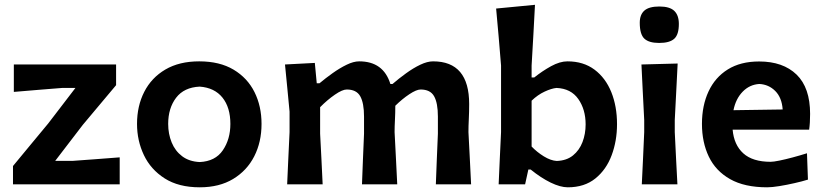

<svg xmlns="http://www.w3.org/2000/svg" viewBox="-20 -766 3424 798"><path d="M34 0V-76Q73 -123.5 110.2 -168.2Q147.5 -213 180.5 -253L293.5 -400.5H238.5Q201.5 -397.5 144.8 -393Q88 -388.5 37.5 -384V-498H462.5V-412Q434 -378 396.2 -333Q358.5 -288 324.5 -247.5L209.5 -97.5H283.5Q320.5 -100.5 375.2 -104.2Q430 -108 477.5 -112V0Z M810.5 12.5Q722.5 12.5 664.5 -24.5Q606.5 -61.5 578 -121.5Q549.5 -181.5 549.5 -251Q549.5 -325.5 579.5 -384.2Q609.5 -443 667.2 -477Q725 -511 808 -511Q893 -511 950.8 -476.5Q1008.5 -442 1037.8 -383.2Q1067 -324.5 1067 -251Q1067 -176 1036.8 -116.5Q1006.5 -57 949 -22.2Q891.5 12.5 810.5 12.5ZM810 -92.5Q875 -95.5 906.2 -141.5Q937.5 -187.5 937.5 -251Q937.5 -319.5 904.5 -360.5Q871.5 -401.5 810 -406Q745 -403 712 -359.8Q679 -316.5 679 -251Q679 -209.5 693.5 -174Q708 -138.5 737.2 -116.5Q766.5 -94.5 810 -92.5Z M1173.5 0Q1176 -54.5 1178.2 -104.8Q1180.5 -155 1183.5 -217V-302Q1179 -350.5 1174.2 -399Q1169.5 -447.5 1164.5 -498L1288.5 -504.5L1296.5 -420H1308Q1333 -441 1362.5 -462Q1392 -483 1420.8 -497Q1449.5 -511 1473 -511Q1573.5 -511 1602.5 -417H1611.5Q1637.5 -439.5 1667.5 -461.2Q1697.5 -483 1726.8 -497Q1756 -511 1780 -511Q1930 -511 1930 -333.5Q1930 -301 1928.5 -271.2Q1927 -241.5 1927 -217Q1930 -155.5 1932.8 -104.8Q1935.5 -54 1938 0H1791.5Q1793.5 -54 1795.5 -103.8Q1797.5 -153.5 1800 -210.5V-281.5Q1800 -338 1784.2 -366Q1768.5 -394 1728 -394Q1711 -394 1681.5 -374.5Q1652 -355 1623 -326.5Q1623 -296 1621.5 -268Q1620 -240 1620 -217Q1623 -155.5 1625.8 -104.8Q1628.5 -54 1631 0H1484.5Q1486.5 -54 1488.5 -103.8Q1490.5 -153.5 1493 -210.5V-281.5Q1493 -338 1477.2 -366Q1461.5 -394 1421 -394Q1403 -394 1371.8 -372.5Q1340.5 -351 1310.5 -320.5V-210.5Q1313.5 -153.5 1316 -103.8Q1318.5 -54 1321 0Z M2340 12.5Q2309 12.5 2268.5 -7.2Q2228 -27 2185.5 -61.5H2176L2162.5 0H2052.5Q2055 -54.5 2057.2 -104.8Q2059.5 -155 2062.5 -217V-493.5Q2057.5 -555 2052.5 -613.8Q2047.5 -672.5 2042 -730.5L2203.5 -746Q2200.5 -686.5 2197 -624Q2193.5 -561.5 2189.5 -493.5V-444H2200.5Q2233.5 -470.5 2270.2 -490.8Q2307 -511 2338.5 -511Q2405 -511 2451 -476.5Q2497 -442 2520.8 -383Q2544.5 -324 2544.5 -250Q2544.5 -180.5 2522.2 -120.8Q2500 -61 2454.5 -24.2Q2409 12.5 2340 12.5ZM2294 -97Q2335 -98.5 2361.5 -120Q2388 -141.5 2401 -175.5Q2414 -209.5 2414 -249Q2414 -311 2383.5 -354.5Q2353 -398 2293 -400.5Q2272 -398.5 2243.5 -385.2Q2215 -372 2189.5 -347.5V-157Q2211.5 -134 2240.2 -116.2Q2269 -98.5 2294 -97Z M2647.5 0Q2650 -54.5 2652.5 -104.8Q2655 -155 2657.5 -217V-267Q2654 -338.5 2651.2 -391.2Q2648.5 -444 2646 -498L2796.5 -502Q2793.5 -447 2791 -393.5Q2788.5 -340 2784.5 -267V-217Q2787.5 -155 2790 -104.8Q2792.5 -54.5 2795.5 0ZM2719.5 -587.5Q2677 -587.5 2658 -605.5Q2639 -623.5 2639 -671.5Q2639 -705 2658.2 -722Q2677.5 -739 2720.5 -739Q2763.5 -739 2782.5 -720.8Q2801.5 -702.5 2801.5 -666.5Q2801.5 -622 2782.2 -604.8Q2763 -587.5 2719.5 -587.5Z M3168.5 12.5Q3074.5 12.5 3014.5 -21.5Q2954.5 -55.5 2926 -115Q2897.5 -174.5 2897.5 -251Q2897.5 -327 2924.8 -385.8Q2952 -444.5 3005 -477.5Q3058 -510.5 3135 -510.5Q3234.5 -510.5 3290.8 -456Q3347 -401.5 3347 -292.5Q3347 -254.5 3343 -227H3025Q3030.5 -164 3069.2 -128.8Q3108 -93.5 3183 -93.5Q3194.5 -93.5 3219.2 -98.5Q3244 -103.5 3274.8 -111.8Q3305.5 -120 3334 -129L3338 -19.5Q3314 -12 3282 -4.8Q3250 2.5 3219.2 7.5Q3188.5 12.5 3168.5 12.5ZM3136 -417Q3095.5 -414.5 3066.8 -385Q3038 -355.5 3028.5 -308L3233 -311Q3229.5 -360.5 3202.2 -387.8Q3175 -415 3136 -417Z"/></svg>

Font: Commissioner Loud SemiBold
Style: Regular
Weight: 600
Designer: Kostas Bartsokas
Foundry: Kostas Bartsokas
Version: Version 1.000; ttfautohint (v1.8.3)